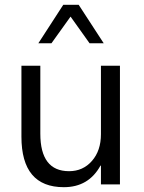

<svg xmlns="http://www.w3.org/2000/svg" viewBox="-20 -777 606 809"><path d="M485.4 0H405.3V-79.1H403.3Q353.5 11.7 249 11.7Q70.3 11.7 70.3 -201.2V-500H149.9V-213.9Q149.9 -55.7 271 -55.7Q329.6 -55.7 367.4 -98.9Q405.3 -142.1 405.3 -211.9V-500H485.4ZM417 -594.7H357.4L277.3 -707L196.8 -594.7H141.6L246.6 -756.8H311.5Z"/></svg>

Font: Segoe UI Historic
Style: Regular
Weight: 400
Foundry: Microsoft Corporation
Version: Version 1.03